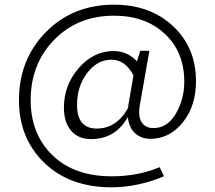

<svg xmlns="http://www.w3.org/2000/svg" viewBox="-20 -623 918 820"><path d="M618 -406 577 -173Q569 -126 585 -101Q601 -76 635 -76Q695 -76 731 -137.5Q767 -199 767 -274Q767 -401 684 -478.5Q601 -556 467 -556Q312 -556 211.5 -453Q111 -350 111 -195Q111 -51 203.5 39.5Q296 130 458 130Q568 130 662 91L680 130Q567 177 456 177Q278 177 169.5 72.5Q61 -32 61 -195Q61 -369 176 -486Q291 -603 467 -603Q621 -603 719 -511.5Q817 -420 817 -276Q817 -170 760.5 -100Q704 -30 622 -30Q584 -30 557.5 -53.5Q531 -77 526 -123Q473 -29 369 -29Q314 -29 283.5 -65Q253 -101 253 -163Q253 -260 316.5 -332.5Q380 -405 465 -405Q524 -405 565 -361L579 -406ZM393 -74Q478 -74 527 -162Q527 -167 529 -179L550 -301Q515 -368 456 -368Q395 -368 352 -311Q309 -254 309 -175Q309 -74 393 -74Z"/></svg>

Font: EauTestInfant Semilight
Style: Italic
Weight: 300
Italic angle: -12°
Designer: Christian Thalmann (Catharsis Fonts)
Version: Version 0.001;PS 000.001;hotconv 1.0.88;makeotf.lib2.5.64775